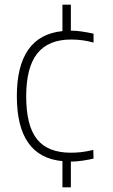

<svg xmlns="http://www.w3.org/2000/svg" viewBox="-20 -681 482 821"><path d="M247 8Q52 -10 52 -270Q52 -398 100.5 -468Q149 -538 247 -548V-661H283V-550Q303 -550 328 -546.5Q353 -543 380 -537V-499Q334 -512 284 -512Q187 -512 139.5 -452.5Q92 -393 92 -269Q92 -144 138 -86Q184 -28 283 -28Q305 -28 327.5 -30.5Q350 -33 379 -40L380 -3Q360 2 333 6Q306 10 283 10V120H247Z"/></svg>

Font: Encode Sans Narrow
Style: Thin
Weight: 250
Designer: Pablo Impallari, Andres Torresi
Foundry: Pablo Impallari, Andres Torresi
Version: Version 1.000; ttfautohint (v1.00) -l 8 -r 50 -G 200 -x 14 -